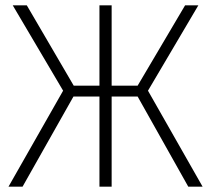

<svg xmlns="http://www.w3.org/2000/svg" viewBox="-20 -704 796 724"><path d="M728 -684H678L499 -381H401V-684H355V-381H258L81 -684H28L218 -362L12 0H65L257 -340H355V0H401V-340H499L690 0H744L538 -362Z"/></svg>

Font: Fira Sans ExtraLight
Style: Regular
Weight: 200
Designer: bBox Type GmbH & Carrois Corporate GbR & Edenspiekermann AG
Foundry: bBox Type GmbH & Carrois Corporate GbR & Edenspiekermann AG
Version: Version 4.300;PS 004.300;hotconv 1.0.88;makeotf.lib2.5.64775